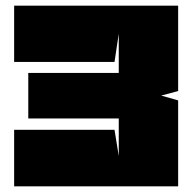

<svg xmlns="http://www.w3.org/2000/svg" viewBox="-20 -659 679 679"><path d="M385 -200H30V0H610V-304L550 -321L610 -337V-639H30V-440H385L400 -540V-401H80V-240H400V-107L385 -200Z"/></svg>

Font: Banana Brick
Style: Regular
Weight: 400
Designer: artmaker
Foundry: artmaker
Version: Version 4.000 2011 initial release